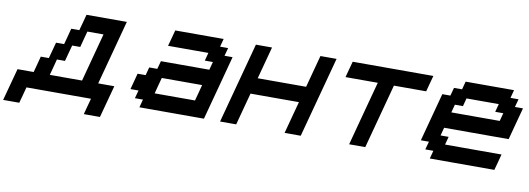

<svg xmlns="http://www.w3.org/2000/svg" viewBox="-93 -983 4034 1465"><g transform="rotate(10 1924.5 -250.0)"><path d="M591.3 125H716.3Q727.5 83.5 750 0Q772.5 -83.5 783.7 -125H658.7Q681.2 -208.5 725.8 -375.2Q770.5 -542 792.5 -625H480Q474.6 -604 463.4 -562.3Q452.1 -520.5 446.3 -500H383.8Q378.4 -479 367.4 -437.5Q356.4 -396 350.6 -375H288.1Q282.7 -354 271.2 -312.3Q259.8 -270.5 254.4 -250H191.9Q186.5 -229 175.5 -187.3Q164.6 -145.5 158.7 -125H33.7Q22.5 -83.5 0 0Q-22.5 83.5 -33.7 125H91.3Q97.2 104 108.4 62.5Q119.6 21 125 0H625Q619.1 21 607.9 62.5Q596.7 104 591.3 125ZM533.7 -125H283.7Q289.6 -145.5 300.5 -187.3Q311.5 -229 316.9 -250H379.4Q384.8 -270.5 396 -312.3Q407.2 -354 413.1 -375H475.6Q481 -395.5 491.9 -437.3Q502.9 -479 508.8 -500H633.8Q617.2 -437.5 583.7 -312.5Q550.3 -187.5 533.7 -125Z M1000 0H1500Q1522.5 -83 1567.1 -250Q1611.8 -417 1633.8 -500H1571.3L1588.4 -562.5H1525.9L1542.5 -625H1167.5Q1162.1 -604 1150.9 -562.3Q1139.6 -520.5 1133.8 -500H1446.3L1429.7 -437.5H1492.2L1475.6 -375H1100.6L1083.5 -312.5H1021L1004.4 -250H941.9Q936.5 -229 925.3 -187.3Q914.1 -145.5 908.7 -125H971.2L954.1 -62.5H1016.6ZM1408.7 -125H1096.2Q1101.6 -145.5 1112.5 -187.3Q1123.5 -229 1129.4 -250H1441.9Q1436.5 -229 1425.5 -187.3Q1414.6 -145.5 1408.7 -125Z M2125 0H2250Q2277.8 -104 2333.7 -312.3Q2389.6 -520.5 2417.5 -625H2292.5Q2281.2 -583.5 2259 -500Q2236.8 -416.5 2225.6 -375H1850.6Q1861.8 -416.5 1884 -500Q1906.2 -583.5 1917.5 -625H1792.5Q1764.6 -520.5 1708.7 -312.3Q1652.8 -104 1625 0H1750Q1761.2 -42 1783.4 -125Q1805.7 -208 1816.9 -250H2191.9Q2180.7 -208.5 2158.4 -125.2Q2136.2 -42 2125 0Z M2625 0H2750Q2772 -83 2816.9 -250Q2861.8 -417 2883.8 -500H3133.8Q3139.2 -520.5 3150.4 -562.3Q3161.6 -604 3167.5 -625H2542.5Q2536.6 -604 2525.4 -562.3Q2514.2 -520.5 2508.8 -500H2758.8Q2736.3 -417 2691.7 -250Q2647 -83 2625 0Z M3250 0H3750Q3755.9 -21 3767.1 -62.5Q3778.3 -104 3783.7 -125H3346.2L3362.8 -187.5H3300.3L3316.9 -250H3816.9Q3828.1 -292 3850.3 -375.2Q3872.6 -458.5 3883.8 -500H3821.3L3838.4 -562.5H3775.9L3792.5 -625H3417.5L3400.9 -562.5H3338.4L3321.3 -500H3258.8Q3242.2 -437.5 3208.7 -312.5Q3175.3 -187.5 3158.7 -125H3221.2L3204.1 -62.5H3266.6ZM3725.6 -375H3350.6L3367.2 -437.5H3429.7L3446.3 -500H3696.3L3679.7 -437.5H3742.2Z"/></g></svg>

Font: Faithful 32x
Style: Oblique
Weight: 400
Foundry: Faithful Resource Pack
Version: Version 1.0; January 27, 2023